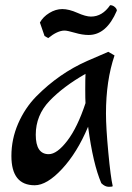

<svg xmlns="http://www.w3.org/2000/svg" viewBox="-20 -693 510 741"><path d="M317 -458 398 -493 422 -479Q389 -382 389 -255Q389 -201 398 -105Q407 -9 415 25Q415 28 400 28Q385 28 371 14Q339 -60 320 -204Q278 -104 219.5 -41Q161 22 114 22Q24 22 24 -91Q24 -156 50 -216Q76 -276 120 -321Q208 -410 317 -458ZM168 -98Q200 -98 239.5 -149.5Q279 -201 310 -295Q309 -309 309 -349Q309 -389 310 -408Q224 -359 171 -303.5Q118 -248 118 -173Q118 -98 168 -98ZM166 -546 152 -554 134 -606Q146 -628 170.5 -643Q195 -658 220.5 -658Q246 -658 278.5 -643.5Q311 -629 331 -629Q375 -629 405 -673Q415 -673 423 -666Q431 -659 431 -652Q391 -558 322 -558Q298 -558 269 -566.5Q240 -575 229 -575Q202 -575 166 -546Z"/></svg>

Font: Julee
Style: Regular
Weight: 400
Version: Version 1.001